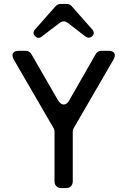

<svg xmlns="http://www.w3.org/2000/svg" viewBox="-20 -959 648 979"><path d="M289 -939H321Q336 -939 346 -927L451 -808Q458 -800 458 -791Q458 -782 451 -775Q443 -767 432 -767Q423 -767 417 -772L326 -842Q316 -850 305 -850Q295 -850 284 -842L192 -772Q185 -766 177 -766Q167 -766 159 -775Q151 -782 151 -791Q151 -800 158 -808L264 -928Q275 -939 289 -939ZM258 -34V-289Q258 -298 253 -306L51 -654Q39 -675 46 -687.5Q53 -700 77 -700H110Q130 -700 140 -683L275 -449Q289 -426 305 -426Q322 -426 334 -449L468 -683Q478 -700 498 -700H532Q556 -700 563 -687.5Q570 -675 558 -654L356 -306Q351 -298 351 -289V-34Q351 -19 341.5 -9.5Q332 0 317 0H292Q277 0 267.5 -9.5Q258 -19 258 -34Z"/></svg>

Font: Higure Gothic Medium
Style: Regular
Weight: 500
Designer: Yoshimichi Ohira
Foundry: Positype
Version: Version 1.000